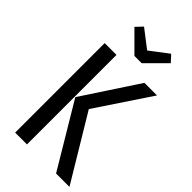

<svg xmlns="http://www.w3.org/2000/svg" viewBox="-276 -975 1045 1045"><g transform="rotate(45 247.0 -452.0)"><path d="M167 -689V0H76V-689ZM479 -689 269 -374 494 0H391L171 -368L382 -689ZM373 -904 408 -866 296 -754H240L128 -866L164 -904L268 -824Z"/></g></svg>

Font: Fira Sans Extra Condensed
Style: Regular
Weight: 400
Width: 1
Designer: Carrois Corporate & Edenspiekermann AG
Foundry: Carrois Corporate GbR & Edenspiekermann AG
Version: Version 4.203